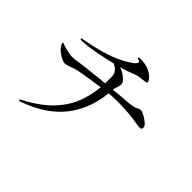

<svg xmlns="http://www.w3.org/2000/svg" viewBox="-164 -1028 1328 1328"><g transform="rotate(45 500.0 -364.0)"><path d="M185 -370Q177 -370 156.5 -379Q136 -388 114.5 -405Q93 -422 82 -444Q80 -449 77.5 -454Q75 -459 77 -462Q79 -465 83.5 -463.5Q88 -462 91 -460Q95 -458 110 -453.5Q125 -449 145.5 -444.5Q166 -440 185 -439Q209 -438 225.5 -440.5Q242 -443 275 -448Q287 -450 319 -453.5Q351 -457 394.5 -461.5Q438 -466 483 -471Q484 -501 483 -532Q483 -564 467 -581Q451 -598 443 -602Q439 -604 435 -606Q431 -608 428 -610Q364 -594 290.5 -580Q217 -566 157 -564Q147 -564 145 -570Q144 -574 148.5 -575Q153 -576 157 -577Q251 -594 319 -614Q387 -634 437 -658Q487 -682 527 -712Q535 -718 542.5 -729.5Q550 -741 532 -749Q527 -751 523 -751.5Q519 -752 518 -756Q517 -762 530 -763Q543 -764 560.5 -762.5Q578 -761 592 -758Q606 -755 624.5 -746Q643 -737 659 -724Q675 -711 682 -697Q689 -682 683 -678.5Q677 -675 639 -671Q618 -668 609.5 -667Q601 -666 592 -662Q583 -658 558 -649Q547 -644 526 -637.5Q505 -631 477 -623Q493 -618 511 -607.5Q529 -597 548 -580Q564 -566 566.5 -549.5Q569 -533 558 -504Q555 -496 554 -490Q553 -484 552 -477Q593 -482 623.5 -484.5Q654 -487 662 -487Q687 -488 714.5 -492.5Q742 -497 754 -502Q766 -507 774 -511.5Q782 -516 795 -514Q801 -513 816 -506Q831 -499 847.5 -488Q864 -477 875.5 -465Q887 -453 887 -444Q886 -424 875.5 -423Q865 -422 850 -424Q842 -426 799 -432Q756 -438 690.5 -441.5Q625 -445 549 -439Q537 -334 501.5 -256.5Q466 -179 413.5 -123.5Q361 -68 296.5 -30.5Q232 7 162 32Q151 36 147.5 34.5Q144 33 143 30Q143 27 146.5 24.5Q150 22 153 20Q273 -42 342 -114Q411 -186 442 -265.5Q473 -345 480 -430Q419 -421 381.5 -415Q344 -409 323.5 -405.5Q303 -402 292.5 -400Q282 -398 276 -396Q259 -392 233.5 -382Q208 -372 185 -370Z"/></g></svg>

Font: Shippori Mincho TTF
Style: Regular
Weight: 400
Version: Version 2.100